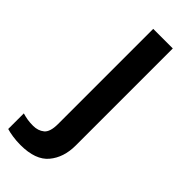

<svg xmlns="http://www.w3.org/2000/svg" viewBox="-314 -578 853 853"><g transform="rotate(45 112.5 -151.0)"><path d="M29 240Q3 240 -20.5 236.5Q-44 233 -60 228V130Q-43 135 -27.5 137.5Q-12 140 8 140Q39 140 60 123Q81 106 81 56V-542H204V68Q204 143 163.5 191.5Q123 240 29 240Z"/></g></svg>

Font: Noto Sans New Tai Lue Semibold
Style: Regular
Weight: 400
Designer: Monotype Design Team
Foundry: Monotype Imaging Inc.
Version: Version 2.004; ttfautohint (v1.8.4.7-5d5b)